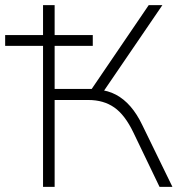

<svg xmlns="http://www.w3.org/2000/svg" viewBox="-24 -725 708 745"><path d="M143 0V-547H-4V-589H143V-705H188V-589H336V-547H188V-380H346L321 -364L553 -705H606L370 -359L357 -377Q395 -374 426 -357.5Q457 -341 482.5 -311.5Q508 -282 528 -240L645 0H595L494 -210Q461 -279 419.5 -308Q378 -337 319 -337H188V0Z"/></svg>

Font: Nunito Sans 10pt ExtraLight
Style: Regular
Weight: 250
Designer: Vernon Adams
Foundry: Vernon Adams
Version: Version 3.101;gftools[0.9.27]